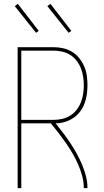

<svg xmlns="http://www.w3.org/2000/svg" viewBox="-20 -981 540 1001"><path d="M72 0V-735H259Q284 -735 309 -729.5Q334 -724 355.5 -711Q377 -698 393 -678Q409 -658 419 -635Q429 -612 432.5 -587Q436 -562 436 -536Q436 -512 432.5 -488Q429 -464 420.5 -441Q412 -418 397 -398.5Q382 -379 361.5 -365.5Q341 -352 317.5 -345Q294 -338 270 -338Q290 -313 309.5 -287.5Q329 -262 346.5 -235.5Q364 -209 379.5 -181Q395 -153 407.5 -123.5Q420 -94 428 -63Q436 -32 436 0H417Q417 -32 408.5 -63.5Q400 -95 387 -124.5Q374 -154 358 -181.5Q342 -209 323.5 -235.5Q305 -262 285.5 -287.5Q266 -313 245 -338H91V0ZM91 -356H259Q281 -356 303.5 -361Q326 -366 345.5 -378Q365 -390 379 -408Q393 -426 401.5 -447Q410 -468 413.5 -491Q417 -514 417 -536Q417 -559 413.5 -581.5Q410 -604 401.5 -625.5Q393 -647 379 -665Q365 -683 345.5 -695Q326 -707 303.5 -712Q281 -717 259 -717H91ZM338 -810 227 -949 243 -961 352 -820ZM168 -810 57 -949 73 -961 182 -820Z"/></svg>

Font: Iosevka Curly Thin
Style: Regular
Weight: 100
Monospace: yes
Designer: Belleve Invis
Foundry: Belleve Invis
Version: Version 22.1.2; ttfautohint (v1.8.4)